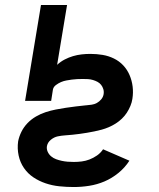

<svg xmlns="http://www.w3.org/2000/svg" viewBox="-20 -745 640 773"><path d="M277 8Q248 8 219 5Q190 2 163.5 -7Q137 -16 114.5 -31Q92 -46 76.5 -68.5Q61 -91 55 -119Q49 -147 53 -176Q57 -196 66.5 -215Q76 -234 91 -249.5Q106 -265 125 -276Q144 -287 164 -293.5Q184 -300 204.5 -304Q225 -308 245 -311Q265 -314 285.5 -316.5Q306 -319 326 -321H327Q338 -322 349 -323.5Q360 -325 370 -330.5Q380 -336 387.5 -345Q395 -354 397 -365Q399 -376 396 -386Q393 -396 387 -403.5Q381 -411 372.5 -415.5Q364 -420 354 -423Q344 -426 333.5 -426.5Q323 -427 313 -427Q302 -427 291 -426.5Q280 -426 269 -424.5Q258 -423 247 -421Q236 -419 225.5 -414.5Q215 -410 205 -402.5Q195 -395 193 -384L186 -339H81L145 -725H250L210 -484Q224 -497 240.5 -505.5Q257 -514 274 -519Q291 -524 308.5 -526Q326 -528 344 -528Q369 -528 393 -524Q417 -520 438.5 -509.5Q460 -499 476 -482Q492 -465 501.5 -443Q511 -421 514 -396.5Q517 -372 513 -347Q511 -333 505 -318.5Q499 -304 490.5 -291Q482 -278 470.5 -267Q459 -256 445.5 -247.5Q432 -239 418 -233Q404 -227 389.5 -223Q375 -219 360 -216Q345 -213 330.5 -210.5Q316 -208 301 -206Q286 -204 271.5 -202.5Q257 -201 242 -200Q227 -199 212.5 -196Q198 -193 185 -182.5Q172 -172 169 -157Q167 -145 172 -134Q177 -123 186 -115.5Q195 -108 206 -104Q217 -100 228.5 -97.5Q240 -95 252 -94Q264 -93 277 -93Q293 -93 309 -95Q325 -97 340.5 -103Q356 -109 370.5 -119Q385 -129 395 -144L501 -98Q483 -70 456.5 -48.5Q430 -27 400.5 -14.5Q371 -2 339.5 3Q308 8 277 8Z"/></svg>

Font: Zed Sans Extended
Style: Bold Italic
Weight: 700
Width: 7
Italic angle: -9°
Designer: Belleve Invis
Foundry: Belleve Invis
Version: Version 1.0.0; ttfautohint (v1.8.4)